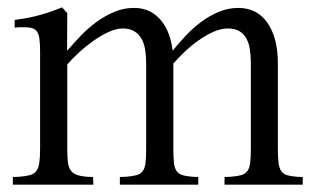

<svg xmlns="http://www.w3.org/2000/svg" viewBox="-20 -504 859 524"><path d="M378.9 -331.5Q378.9 -350.6 376.2 -367.9Q373.5 -385.3 366.2 -398.2Q358.9 -411.1 346.4 -418.7Q334 -426.3 314.9 -426.3Q296.9 -426.3 275.4 -416.3Q253.9 -406.2 233.2 -391.4Q212.4 -376.5 194.1 -359.4Q175.8 -342.3 163.6 -328.1V-98.1Q163.6 -75.7 165.3 -61.5Q167 -47.4 172.9 -39.1Q178.7 -30.8 189.5 -26.9Q200.2 -22.9 218.3 -21.5L233.9 -21L234.9 0H15.1V-21L31.2 -21.5Q49.8 -22.9 61 -25.9Q72.3 -28.8 78.6 -36.6Q85 -44.4 87.2 -59.1Q89.4 -73.7 89.4 -97.7V-362.8Q89.4 -384.8 87.6 -398.2Q85.9 -411.6 80.1 -418.9Q74.2 -426.3 63.5 -428.2Q52.7 -430.2 34.2 -429.7L20 -428.7V-449.7Q39.1 -452.1 55.9 -455.3Q72.8 -458.5 88.4 -462.9Q104 -467.3 118.9 -472.4Q133.8 -477.5 149.4 -483.9L163.6 -467.8L163.1 -365.2Q180.2 -385.3 200.2 -406.2Q220.2 -427.2 243.4 -444.1Q266.6 -460.9 292.2 -471.7Q317.9 -482.4 345.7 -482.4Q371.1 -482.4 389.9 -472.4Q408.7 -462.4 421.4 -446Q434.1 -429.7 441.4 -408.7Q448.7 -387.7 451.2 -365.7Q467.8 -386.2 487.3 -407Q506.8 -427.7 529.5 -444.6Q552.2 -461.4 577.6 -471.9Q603 -482.4 630.9 -482.4Q656.2 -482.4 676.3 -471.9Q696.3 -461.4 710 -441.7Q723.6 -421.9 731 -394.3Q738.3 -366.7 738.3 -332V-100.1Q738.3 -75.7 740 -60.8Q741.7 -45.9 747.3 -37.6Q752.9 -29.3 763.2 -26.1Q773.4 -22.9 791 -21.5L806.2 -21V0H592.8V-21L608.4 -21.5Q627 -22.9 638.2 -26.1Q649.4 -29.3 655.3 -37.4Q661.1 -45.4 662.8 -60.1Q664.6 -74.7 664.6 -99.6V-331.5Q664.6 -352.1 661.9 -369.4Q659.2 -386.7 652.1 -399.4Q645 -412.1 632.8 -419.2Q620.6 -426.3 601.6 -426.3Q582.5 -426.3 561.5 -416.7Q540.5 -407.2 520.5 -392.8Q500.5 -378.4 482.9 -361.6Q465.3 -344.7 453.1 -330.6V-98.1Q453.1 -74.7 454.6 -60.5Q456.1 -46.4 461.4 -38.1Q466.8 -29.8 477.3 -26.4Q487.8 -22.9 505.9 -21.5L521 -21V0H307.1V-21L322.8 -21.5Q341.3 -22.9 352.3 -25.9Q363.3 -28.8 369.1 -36.4Q375 -43.9 377 -58.3Q378.9 -72.8 378.9 -97.7Z"/></svg>

Font: Varendra
Style: Regular
Weight: 400
Designer: Jacob Thomas
Foundry: Bangla Type Foundry
Version: Version 1.008